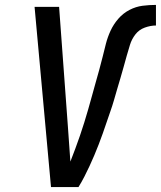

<svg xmlns="http://www.w3.org/2000/svg" viewBox="-20 -763 656 783"><path d="M300 0H188L121 -735H221L257 -245Q259 -210 262 -174.5Q265 -139 267 -104Q277 -130 287 -156.5Q297 -183 306 -209.5Q315 -236 323.5 -263Q332 -290 339.5 -316.5Q347 -343 354.5 -370Q362 -397 369.5 -424Q377 -451 384.5 -477.5Q392 -504 398.5 -531Q405 -558 412 -585Q419 -612 431 -638Q443 -664 462.5 -686.5Q482 -709 508 -722.5Q534 -736 561.5 -739.5Q589 -743 616 -743V-659Q594 -659 570.5 -650.5Q547 -642 532 -622.5Q517 -603 510 -580Q503 -557 496.5 -534.5Q490 -512 484 -489.5Q478 -467 471 -444Q464 -421 457.5 -398.5Q451 -376 444.5 -353.5Q438 -331 430 -308.5Q422 -286 414.5 -263.5Q407 -241 399 -218.5Q391 -196 382.5 -174Q374 -152 364.5 -129.5Q355 -107 345 -85.5Q335 -64 324 -42.5Q313 -21 300 0Z"/></svg>

Font: Iosevka Md Ex Obl
Style: Regular
Weight: 500
Width: 7
Italic angle: -9°
Monospace: yes
Designer: Belleve Invis
Foundry: Belleve Invis
Version: Version 32.5.0; ttfautohint (v1.8.4)